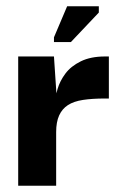

<svg xmlns="http://www.w3.org/2000/svg" viewBox="-20 -592 396 612"><path d="M38 0V-412H152L160 -292L159 -203V0ZM159 -171 156 -263Q156 -283 163.5 -308.5Q171 -334 188.5 -357.5Q206 -381 237.5 -396.5Q269 -412 315 -412H327V-278H314Q274 -278 244.5 -273.5Q215 -269 196.5 -257Q178 -245 168.5 -224Q159 -203 159 -171ZM206 -458H152V-473L194 -572H295V-552Z"/></svg>

Font: Darker Grotesque ExtraBold
Style: Regular
Weight: 800
Designer: Gabriel Lam
Foundry: TypeRant
Version: Version 1.000;gftools[0.9.28]